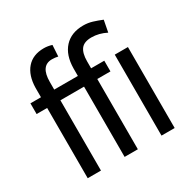

<svg xmlns="http://www.w3.org/2000/svg" viewBox="-167 -923 1080 1085"><g transform="rotate(-30 372.5 -380.0)"><path d="M102.5 0H189V-458.5H343.3V0H429.7V-458.5H515.6V-528.3H429.7V-574.2C429.7 -609 436.4 -635.2 449.7 -652.6C463.1 -670 485.7 -678.7 517.6 -678.7C550.5 -678.7 582.7 -670.6 614.3 -654.3L628.9 -730.5C608.4 -738.9 588.8 -746 570.1 -751.7C551.4 -757.4 531.9 -760.3 511.7 -760.3C459 -760.3 417.9 -744.1 388.4 -711.9C359 -679.7 343.9 -634.8 343.3 -577.1V-528.3H189V-578.1C189 -648.1 213.5 -683.1 262.7 -683.1C276.7 -683.1 289.9 -681.6 302.2 -678.7L306.6 -752C289.1 -757.5 271.6 -760.3 254.4 -760.3C206.5 -760.3 169.5 -745.2 143.3 -715.1C117.1 -685 103.5 -643.1 102.5 -589.4V-528.3H33.7V-458.5H102.5ZM669.9 0V-528.3H584V0Z"/></g></svg>

Font: Roboto Condensed
Style: Regular
Weight: 400
Designer: Google
Version: Version 2.134; 2016